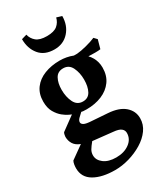

<svg xmlns="http://www.w3.org/2000/svg" viewBox="-225 -745 930 1091"><g transform="rotate(-30 240.0 -199.5)"><path d="M50 -72 139 -137Q139 -137 123 -144Q107 -151 86.5 -167.5Q66 -184 50 -211.5Q34 -239 34 -281Q34 -332 60 -367Q86 -402 131 -419.5Q176 -437 231 -437Q253 -437 274.5 -433Q296 -429 316 -421H338Q363 -423 400 -432.5Q437 -442 462 -453L480 -434L464 -377Q451 -375 429.5 -375Q408 -375 385 -376Q397 -364 405.5 -349Q414 -334 418.5 -317Q423 -300 423 -281Q423 -229 397 -193Q371 -157 326.5 -138.5Q282 -120 226 -120Q211 -120 203 -121Q195 -122 192 -123Q177 -110 166 -98.5Q155 -87 155 -75Q155 -65 168 -57.5Q181 -50 221 -48L320 -41Q391 -36 427.5 -4Q464 28 464 75Q464 116 439.5 150Q415 184 374.5 208.5Q334 233 287 246.5Q240 260 195 260Q110 260 58 230Q6 200 6 140Q6 129 8 116Q10 103 15 94L99 34Q69 23 56 2Q43 -19 43 -45Q43 -49 45 -58.5Q47 -68 50 -72ZM293 66 163 52Q144 75 135 90.5Q126 106 126 125Q126 156 155.5 178.5Q185 201 236 201Q288 201 322.5 175.5Q357 150 357 110Q357 92 342.5 80.5Q328 69 293 66ZM158 -287Q158 -240 175.5 -204.5Q193 -169 231 -169Q266 -169 282 -198.5Q298 -228 298 -274Q298 -319 281 -354Q264 -389 226 -389Q190 -389 174 -360Q158 -331 158 -287ZM371 -649 337 -659Q330 -630 308 -611.5Q286 -593 239 -593Q193 -593 170.5 -611.5Q148 -630 141 -659L107 -649Q107 -588 140.5 -547Q174 -506 239 -506Q298 -506 334.5 -547Q371 -588 371 -649Z"/></g></svg>

Font: Buenard
Style: Regular
Weight: 400
Version: Version 2.000